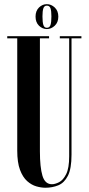

<svg xmlns="http://www.w3.org/2000/svg" viewBox="-20 -870 420 902"><path d="M193.5 12Q173.5 12 150.8 5.5Q128 -1 107.5 -19.2Q87 -37.5 74 -72Q61 -106.5 61 -162.5V-690H14V-700H210.5V-690H167.5V-159Q167.5 -84 179.5 -44.2Q191.5 -4.5 224 -4.5Q238.5 -4.5 257.5 -14Q276.5 -23.5 290.8 -51.8Q305 -80 305 -135.5V-690H261V-700H362.5V-690H316V-143.5Q316 -77.5 299 -44.2Q282 -11 254 0.5Q226 12 193.5 12ZM200 -733.5Q179.5 -733.5 163.2 -749.2Q147 -765 147 -792Q147 -819 163.2 -834.8Q179.5 -850.5 200 -850.5Q220.5 -850.5 237.2 -834.8Q254 -819 254 -792Q254 -765 237.2 -749.2Q220.5 -733.5 200 -733.5ZM200 -739.5Q213 -739.5 217.2 -752.5Q221.5 -765.5 221.5 -793Q221.5 -818.5 217.2 -831Q213 -843.5 200 -843.5Q188 -843.5 183.8 -831Q179.5 -818.5 179.5 -793Q179.5 -765.5 183.8 -752.5Q188 -739.5 200 -739.5Z"/></svg>

Font: Imbue 100pt SemiBold
Style: Regular
Weight: 600
Designer: Tyler Finck
Foundry: Etcetera Type Company
Version: Version 1.102; ttfautohint (v1.8.3)